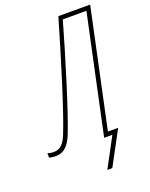

<svg xmlns="http://www.w3.org/2000/svg" viewBox="-238 -798 824 1055"><g transform="rotate(-20 174.0 -271.0)"><path d="M202 172H231L337 -25H277L424 -714H238C172 -487 86 -207 40 -94C21 -47 0 -21 -40 -21C-56 -21 -67 -24 -76 -27V-1C-69 1 -55 4 -39 4C16 4 43 -33 65 -88C109 -199 195 -479 255 -689H393L246 0H294Z"/></g></svg>

Font: Noto Sans ExtraCondensed Thin
Style: Italic
Weight: 100
Width: 2
Italic angle: -12°
Designer: Monotype Design Team
Foundry: Monotype Imaging Inc.
Version: Version 2.013